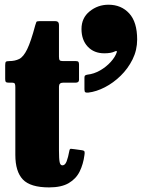

<svg xmlns="http://www.w3.org/2000/svg" viewBox="-20 -779 606 814"><path d="M338 -121.5Q333 -83 317.8 -52Q302.5 -21 271.5 -2.8Q240.5 15.5 188 15.5Q109 15.5 77 -18Q45 -51.5 45 -122.5V-409.5Q45 -420 42.8 -424.2Q40.5 -428.5 30 -428.5H17.5Q8 -428.5 5 -431.5Q2 -434.5 2 -444V-502.5Q2 -514 5 -517Q8 -520 19 -520Q43.5 -520 61.5 -529Q79.5 -538 95.2 -570.2Q111 -602.5 129.5 -672Q132.5 -682 134.2 -685.8Q136 -689.5 149 -689.5H214Q230 -689.5 230 -673.5V-539Q230 -527.5 233 -523.8Q236 -520 247 -520H301.5Q309.5 -520 312.2 -517Q315 -514 315 -505.5V-440.5Q315 -428.5 300.5 -428.5H247.5Q230 -428.5 230 -412V-141.5Q230 -106 232.8 -92Q235.5 -78 244.5 -78Q256 -78 262.5 -95Q269 -112 274 -139.5Q275.5 -148.5 280.8 -148.2Q286 -148 295.5 -146.5L328 -142Q337.5 -140.5 338.5 -135.5Q339.5 -130.5 338 -121.5ZM325.5 -656Q325.5 -703 360.2 -731Q395 -759 440 -759Q494 -759 527.8 -722.2Q561.5 -685.5 561.5 -611.5Q561.5 -566.5 542 -527.2Q522.5 -488 491.5 -457.8Q460.5 -427.5 424.5 -409Q388.5 -390.5 355 -386.5Q345.5 -385.5 341.8 -387.8Q338 -390 338 -400.5V-450Q338 -457 341.2 -459.2Q344.5 -461.5 350.5 -462.5Q378.5 -465.5 404.5 -480.5Q430.5 -495.5 449.5 -516.5Q468.5 -537.5 475 -557.5Q477.5 -566 467 -561Q451 -553 422.5 -553Q378.5 -553 352 -581.2Q325.5 -609.5 325.5 -656Z"/></svg>

Font: Besley* Condensed Heavy
Style: Regular
Weight: 800
Width: 3
Designer: Owen Earl
Foundry: indestructible type*
Version: Version 3.000; ttfautohint (v1.8.3)